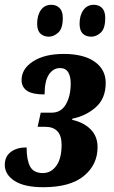

<svg xmlns="http://www.w3.org/2000/svg" viewBox="-28 -771 477 801"><path d="M153 10Q73 10 32.5 -16.5Q-8 -43 -8 -83Q-8 -118 17 -137Q42 -156 83 -156Q83 -104 97.5 -76.5Q112 -49 151 -49Q185 -49 207 -79.5Q229 -110 229 -167Q229 -242 160 -242H129L142 -301H188Q227 -301 247 -336Q267 -371 267 -423Q267 -452 256.5 -469.5Q246 -487 222 -487Q194 -487 176 -460Q158 -433 158 -377Q107 -377 84.5 -392.5Q62 -408 62 -437Q62 -484 110 -515Q158 -546 238 -546Q321 -546 367 -513.5Q413 -481 413 -425Q413 -360 371.5 -323.5Q330 -287 274 -276L273 -271Q320 -261 349.5 -232Q379 -203 379 -157Q379 -84 322 -37Q265 10 153 10ZM353 -618Q330 -618 317 -631Q304 -644 304 -672Q304 -707 320 -729Q336 -751 363 -751Q385 -751 398 -737.5Q411 -724 411 -696Q411 -652 392.5 -635Q374 -618 353 -618ZM176 -618Q154 -618 140.5 -631Q127 -644 127 -672Q127 -707 142.5 -729Q158 -751 186 -751Q207 -751 220.5 -737.5Q234 -724 234 -696Q234 -652 215 -635Q196 -618 176 -618Z"/></svg>

Font: Noto Serif ExtraCondensed ExtraBold
Style: Italic
Weight: 800
Width: 2
Italic angle: -12°
Designer: Monotype Design Team
Foundry: Monotype Imaging Inc.
Version: Version 2.013